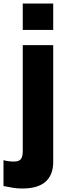

<svg xmlns="http://www.w3.org/2000/svg" viewBox="-60 -827 394 1097"><path d="M70 -807H244V-656H70ZM-40 236V88Q-14 96 19 96Q48 96 59 82.5Q70 69 70 36V-569H244V99Q244 172 200.5 211Q157 250 68 250Q41 250 17.5 246.5Q-6 243 -40 236Z"/></svg>

Font: Biryani Heavy
Style: Regular
Weight: 900
Designer: Dan Reynolds and Mathieu Réguer
Foundry: Dan Reynolds and Mathieu Réguer
Version: Version 1.003; ttfautohint (v1.1) -l 5 -r 5 -G 72 -x 0 -D la